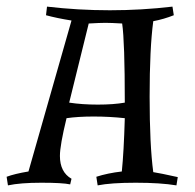

<svg xmlns="http://www.w3.org/2000/svg" viewBox="-34 -552 589 580"><path d="M108 -532Q202 -521 298 -521Q394 -521 487 -532L491 -506Q461 -494 429 -488Q418 -406 418 -260Q418 -114 429 -32Q449 -29 503 -17L499 8Q451 0 376 0Q301 0 261 8L257 -18Q291 -29 334 -34Q340 -92 343 -195Q296 -200 249 -200Q202 -200 167 -195Q147 -113 147 -81Q147 -32 182 -12L178 5Q155 0 91 0Q27 0 -10 8L-14 -18Q10 -27 52 -34L182 -490Q138 -497 105 -506ZM175 -242Q214 -236 261.5 -236Q309 -236 343 -242Q343 -427 335 -481Q301 -483 284.5 -483Q268 -483 234 -481Z"/></svg>

Font: Almendra SC
Style: Regular
Weight: 400
Designer: Ana Sanfelippo
Foundry: Ana Sanfelippo
Version: Version 1.002